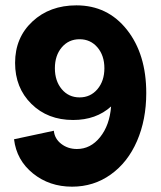

<svg xmlns="http://www.w3.org/2000/svg" viewBox="-20 -682 600 714"><path d="M248 12.2Q163.6 12.2 102.5 -37.1Q41.5 -86.4 32.2 -164.1L180.2 -195.8Q183.1 -166 207.8 -147Q232.4 -127.9 266.1 -127.9Q316.9 -127.9 352.3 -172.1Q387.7 -216.3 393.1 -286.1Q337.4 -235.8 252 -235.8Q157.2 -235.8 96.7 -295.7Q36.1 -355.5 36.1 -448.2Q36.1 -542 100.6 -602.1Q165 -662.1 264.2 -662.1Q380.4 -662.1 452.1 -571.3Q523.9 -480.5 523.9 -335.9Q523.9 -236.8 489.5 -157.5Q455.1 -78.1 391.8 -33Q328.6 12.2 248 12.2ZM209.7 -505.9Q184.1 -475.6 184.1 -428.2Q184.1 -380.9 209.7 -350.3Q235.4 -319.8 275.9 -319.8Q316.4 -319.8 342.3 -350.3Q368.2 -380.9 368.2 -428.2Q368.2 -475.6 342.3 -505.9Q316.4 -536.1 275.9 -536.1Q235.4 -536.1 209.7 -505.9Z"/></svg>

Font: Apfel Grotezk
Style: Bold
Weight: 700
Designer: Luigi Gorlero
Foundry: Collletttivo
Version: Version 2.000;FEAKit 1.0